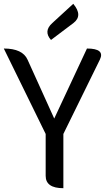

<svg xmlns="http://www.w3.org/2000/svg" viewBox="-21 -989 572 1009"><path d="M312 0Q219 0 219 -65V-285L-1 -734Q98 -734 124 -675L264 -366L436 -734Q532 -734 504 -676L312 -285V0ZM247 -779Q206 -825 254 -868L364 -969Q416 -907 365 -868Z"/></svg>

Font: Swei Toothpaste CJK TC
Style: Regular
Weight: 400
Version: Version 1.0